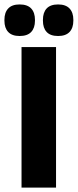

<svg xmlns="http://www.w3.org/2000/svg" viewBox="-40 -853 353 873"><path d="M214.8 0H57.9V-639H214.8ZM49.1 -689.3Q14.5 -689.3 -2.7 -707.6Q-19.9 -725.9 -19.9 -758.9V-762.7Q-19.9 -796.1 -2.7 -814.4Q14.5 -832.8 49.1 -832.8Q84.7 -832.8 101.8 -814.4Q119 -796.1 119 -762.7V-758.9Q119 -725.9 101.8 -707.6Q84.7 -689.3 49.1 -689.3ZM224.2 -689.3Q189.1 -689.3 172.1 -707.6Q155.2 -725.9 155.2 -758.9V-762.7Q155.2 -796.1 172.1 -814.4Q189.1 -832.8 224.2 -832.8Q258.9 -832.8 276.2 -814.4Q293.5 -796.1 293.5 -762.7V-758.9Q293.5 -725.9 276.2 -707.6Q258.9 -689.3 224.2 -689.3Z"/></svg>

Font: Anek Odia Medium
Style: Regular
Weight: 500
Designer: Yesha Goshar & Mahesh Sahu (Odia), Yesha Goshar (Latin)
Foundry: Ek Type
Version: Version 1.003